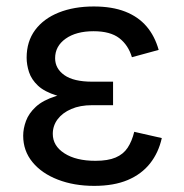

<svg xmlns="http://www.w3.org/2000/svg" viewBox="-20 -573 577 602"><path d="M275.4 9.8Q211.9 9.8 161.4 -9.8Q110.8 -29.3 81.8 -64.7Q52.7 -100.1 52.7 -147.5Q52.7 -169.9 61.5 -193.8Q70.3 -217.8 92.5 -238.3Q114.7 -258.8 155 -271.5Q195.3 -284.2 258.3 -284.2H334.5V-243.2H269Q231 -243.2 203.4 -231.2Q175.8 -219.2 160.6 -199Q145.5 -178.7 145.5 -153.3Q145.5 -115.7 181.9 -92.3Q218.3 -68.8 279.3 -68.8Q318.4 -68.8 342.5 -79.1Q366.7 -89.4 380.1 -109.6Q393.6 -129.9 400.9 -159.7L487.3 -140.1Q477.1 -94.2 450.4 -60.5Q423.8 -26.9 380.4 -8.5Q336.9 9.8 275.4 9.8ZM258.3 -261.7Q196.8 -261.7 158.2 -273.4Q119.6 -285.2 99.1 -304.4Q78.6 -323.7 71 -346.9Q63.5 -370.1 63.5 -392.1Q63.5 -442.9 90.1 -478.8Q116.7 -514.6 164.3 -533.7Q211.9 -552.7 273.9 -552.7Q331.5 -552.7 372.6 -536.6Q413.6 -520.5 439.5 -490.2Q465.3 -460 477.5 -416.5L393.6 -393.6Q382.3 -431.6 354 -453.4Q325.7 -475.1 273.4 -475.1Q218.8 -475.1 185.8 -451.7Q152.8 -428.2 152.8 -390.6Q152.8 -357.9 181.9 -337.4Q210.9 -316.9 269 -316.9H334.5V-261.7Z"/></svg>

Font: Inter Variable LoSnoCo
Style: Regular
Weight: 400
Designer: Rasmus Andersson
Foundry: rsms
Version: Version 4.000;git-a52131595; featfreeze: case,dlig,ss01,ss02